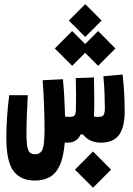

<svg xmlns="http://www.w3.org/2000/svg" viewBox="-20 -667 626 903"><path d="M144 182.1Q77.6 182.1 43.7 137.7Q9.8 93.3 9.8 -20Q9.8 -66.9 13.4 -119.6Q17.1 -172.4 23.4 -219.2H110.8Q107.9 -172.4 106.2 -122.3Q104.5 -72.3 104.5 -35.6Q104.5 20 113 39.3Q121.6 58.6 144.5 58.6Q170.4 58.6 179.9 35.4Q189.5 12.2 189.5 -59.1Q189.5 -104.5 187.3 -167.7Q185.1 -231 180.7 -289.6L275.9 -294.4Q280.3 -249 282.7 -203.1Q285.2 -157.2 286.1 -118.7Q297.9 -117.2 306.6 -117.2Q324.7 -117.2 330.6 -124Q336.4 -130.9 336.9 -150.9Q337.9 -181.6 337.6 -221.2Q337.4 -260.7 336.4 -299.8L421.9 -302.7Q421.9 -296.4 422.1 -290.3Q422.4 -284.2 422.4 -277.3Q422.9 -237.3 423.3 -195.1Q423.8 -152.8 421.9 -119.1Q432.1 -117.2 442.9 -117.2Q460.9 -117.2 467 -126.2Q473.1 -135.3 473.1 -159.2Q473.1 -189.5 471.7 -226.1Q470.2 -262.7 466.3 -308.6L556.6 -316.4Q562 -267.1 564.2 -225.3Q566.4 -183.6 566.4 -143.1Q566.4 -69.3 540 -32.7Q513.7 3.9 454.1 3.9Q429.2 3.9 408.4 -4.9Q387.7 -13.7 370.1 -34.7H358.9Q342.8 3.9 296.9 3.9Q290.5 3.9 284.7 3.4Q278.8 73.7 260.3 112.5Q241.7 151.4 212.2 166.7Q182.6 182.1 144 182.1ZM441.4 -357.4 380.4 -418.5 319.3 -357.4 237.8 -439 319.3 -521 380.4 -460 441.4 -521 522.9 -439ZM380.9 -493.2 303.7 -570.3 380.9 -647.5 458 -570.3ZM417.5 215.8 332.5 130.9 417.5 45.4 502.4 130.9Z"/></svg>

Font: Cascadia Code SemiBold
Style: Regular
Weight: 600
Monospace: yes
Designer: Aaron Bell
Foundry: Saja Typeworks
Version: Version 2404.023; ttfautohint (v1.8.4)